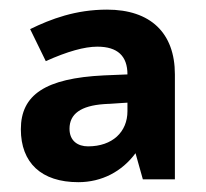

<svg xmlns="http://www.w3.org/2000/svg" viewBox="-20 -742 423 395"><path d="M339.8 -373V-588.9C339.8 -674.3 289.6 -722.2 200.2 -722.2C135.7 -722.2 85 -703.1 42 -682.1L74.2 -616.2C118.7 -636.2 153.8 -646 180.2 -646C221.7 -646 242.2 -627 242.2 -588.9L193.8 -586.9C73.2 -581.1 22.9 -546.9 22.9 -476.1C22.9 -407.2 64.9 -367.2 141.1 -367.2C189.5 -367.2 231 -389.2 258.8 -426.8L273.9 -373ZM123 -477.1C123 -507.8 146.5 -524.4 193.8 -527.8L242.2 -530.8V-513.2C242.2 -470.7 211.4 -440.9 161.1 -440.9C140.1 -440.9 123 -452.1 123 -477.1Z"/></svg>

Font: Samim
Style: Bold
Weight: 700
Foundry: DejaVu fonts team - Redesigned by Saber Rastikerdar
Version: Version 4.0.5